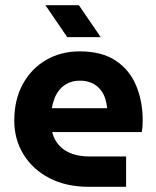

<svg xmlns="http://www.w3.org/2000/svg" viewBox="-20 -720 602 740"><path d="M322 0Q235 0 170.5 -33.5Q106 -67 70.5 -125Q35 -183 35 -255Q35 -336 68 -396Q101 -456 158 -489Q215 -522 287 -522Q373 -522 426.5 -486Q480 -450 505 -389.5Q530 -329 530 -255Q530 -245 529 -231.5Q528 -218 526 -211H181Q189 -180 208.5 -159Q228 -138 257.5 -127.5Q287 -117 324 -117H466V0ZM180 -303H393Q391 -322 386 -338.5Q381 -355 372 -368Q363 -381 351 -390Q339 -399 323 -404Q307 -409 288 -409Q263 -409 243.5 -400Q224 -391 211 -376Q198 -361 190.5 -342Q183 -323 180 -303ZM239 -577 155 -700H284L368 -577Z"/></svg>

Font: MuseoModerno Thin SemiBold
Style: Regular
Weight: 600
Version: Version 1.003